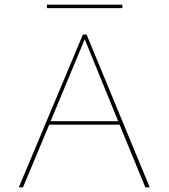

<svg xmlns="http://www.w3.org/2000/svg" viewBox="-20 -807 726 827"><path d="M507 -772H182V-787H507ZM495 -270H192L79 0H61L337 -658H353L625 0H606ZM489 -285 345 -638 198 -285Z"/></svg>

Font: Ysabeau SC Thin
Style: Regular
Weight: 200
Designer: Christian Thalmann (Catharsis Fonts)
Version: Version 0.003